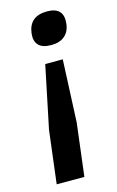

<svg xmlns="http://www.w3.org/2000/svg" viewBox="-112 -557 492 804"><g transform="rotate(-15 134.0 -155.0)"><path d="M92 -438Q101 -510 178 -510Q252 -510 243 -438Q239 -405 217.5 -387Q196 -369 160 -369Q121 -369 104.5 -387Q88 -405 92 -438ZM30 200 58 -29 114 -299H190L178 -29L150 200Z"/></g></svg>

Font: Haskoy Bold
Style: Italic
Weight: 700
Designer: Ertekin Erdin
Foundry: Ertekin Erdin
Version: Version 2.000; ttfautohint (v1.8.4.7-5d5b)